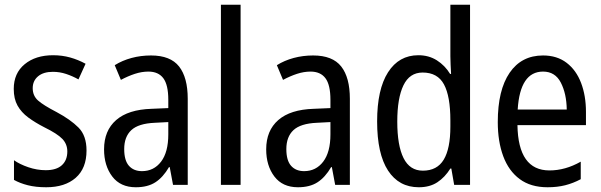

<svg xmlns="http://www.w3.org/2000/svg" viewBox="-20 -846 2535 810"><path d="M345 -211Q345 -136 299.5 -96Q254 -56 175 -56Q131 -56 97.5 -64.5Q64 -73 39 -87V-170Q63 -153 99.5 -140.5Q136 -128 173 -128Q218 -128 241 -149Q264 -170 264 -207Q264 -238 243 -260Q222 -282 167 -309Q128 -329 99 -350.5Q70 -372 54 -400.5Q38 -429 38 -471Q38 -537 84 -575Q130 -613 204 -613Q242 -613 276 -603.5Q310 -594 341 -577L311 -511Q286 -525 259 -534Q232 -543 203 -543Q163 -543 140.5 -524Q118 -505 118 -474Q118 -442 140.5 -422Q163 -402 219 -373Q277 -342 311 -308Q345 -274 345 -211Z M617 -612Q699 -612 735.5 -565.5Q772 -519 772 -429V-66H710L696 -141H693Q668 -98 635.5 -77Q603 -56 553 -56Q488 -56 453.5 -101.5Q419 -147 419 -216Q419 -295 470 -339.5Q521 -384 620 -387L690 -390V-425Q690 -488 669 -516Q648 -544 606 -544Q578 -544 549 -534.5Q520 -525 490 -509L464 -571Q496 -591 535 -601.5Q574 -612 617 -612ZM633 -328Q564 -325 534 -297Q504 -269 504 -217Q504 -169 524 -146.5Q544 -124 579 -124Q629 -124 659.5 -164Q690 -204 690 -279V-331Z M995 -66H912V-826H995Z M1301 -612Q1383 -612 1419.5 -565.5Q1456 -519 1456 -429V-66H1394L1380 -141H1377Q1352 -98 1319.5 -77Q1287 -56 1237 -56Q1172 -56 1137.5 -101.5Q1103 -147 1103 -216Q1103 -295 1154 -339.5Q1205 -384 1304 -387L1374 -390V-425Q1374 -488 1353 -516Q1332 -544 1290 -544Q1262 -544 1233 -534.5Q1204 -525 1174 -509L1148 -571Q1180 -591 1219 -601.5Q1258 -612 1301 -612ZM1317 -328Q1248 -325 1218 -297Q1188 -269 1188 -217Q1188 -169 1208 -146.5Q1228 -124 1263 -124Q1313 -124 1343.5 -164Q1374 -204 1374 -279V-331Z M1747 -56Q1663 -56 1617 -126.5Q1571 -197 1571 -334Q1571 -469 1617 -541Q1663 -613 1745 -613Q1789 -613 1823 -591.5Q1857 -570 1879 -534H1883Q1882 -553 1881 -573.5Q1880 -594 1880 -609V-826H1963V-66H1896L1884 -135H1880Q1857 -98 1825 -77Q1793 -56 1747 -56ZM1764 -126Q1824 -126 1852 -172.5Q1880 -219 1880 -312V-338Q1880 -440 1853 -490Q1826 -540 1763 -540Q1708 -540 1682 -486Q1656 -432 1656 -333Q1656 -232 1682.5 -179Q1709 -126 1764 -126Z M2271 -612Q2330 -612 2370.5 -581Q2411 -550 2431.5 -496Q2452 -442 2452 -374V-318H2163Q2166 -127 2298 -127Q2365 -127 2430 -164V-90Q2398 -73 2364.5 -64.5Q2331 -56 2290 -56Q2219 -56 2172.5 -90.5Q2126 -125 2103 -187Q2080 -249 2080 -331Q2080 -466 2130 -539Q2180 -612 2271 -612ZM2271 -544Q2174 -544 2164 -384H2371Q2370 -451 2346 -497.5Q2322 -544 2271 -544Z"/></svg>

Font: Noto Sans Malayalam UI Condensed
Style: Regular
Weight: 400
Width: 3
Designer: Jelle Bosma - Monotype Design Team
Foundry: Monotype Imaging Inc.
Version: Version 2.104; ttfautohint (v1.8.4.7-5d5b)